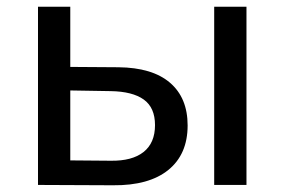

<svg xmlns="http://www.w3.org/2000/svg" viewBox="-20 -550 847 571"><path d="M617 0V-530H713V0ZM332 -350Q433 -349 485.5 -304Q538 -259 538 -177Q538 -91 480.5 -44.5Q423 2 316 1L93 0V-530H189V-351ZM309 -72Q373 -71 407 -98Q441 -125 441 -178Q441 -230 407.5 -254Q374 -278 309 -279L189 -281V-73Z"/></svg>

Font: MOST Montserrat Medium
Style: Regular
Weight: 500
Designer: Julieta Ulanovsky
Foundry: Julieta Ulanovsky
Version: Version 8.000;March 11, 2024;FontCreator 15.0.0.2926 64-bit